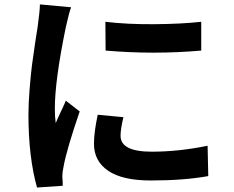

<svg xmlns="http://www.w3.org/2000/svg" viewBox="-20 -795 1040 853"><path d="M448.2 -698.2Q545.9 -686.5 666.5 -687.5Q787.1 -688.5 874 -698.2V-570.3Q663.1 -551.8 449.2 -570.3ZM414.1 -285.2 528.3 -274.4Q515.6 -221.7 515.6 -191.4Q515.6 -121.1 654.3 -121.1Q773.4 -121.1 902.3 -147.5L905.3 -12.7Q797.9 6.8 649.4 6.8Q524.4 6.8 460.9 -36.1Q397.5 -79.1 397.5 -156.2Q397.5 -207 414.1 -285.2ZM157.2 -775.4 295.9 -762.7Q287.1 -740.2 272.5 -674.8Q223.6 -437.5 223.6 -311.5Q223.6 -276.4 227.5 -248Q235.4 -267.6 251.5 -301.3Q267.6 -335 272.5 -347.7L334 -299.8Q276.4 -131.8 262.7 -56.6Q256.8 -29.3 256.8 -10.7Q257.8 -4.9 258.3 9.3Q258.8 23.4 258.8 30.3L144.5 38.1Q106.4 -96.7 106.4 -286.1Q106.4 -337.9 111.8 -402.8Q117.2 -467.8 122.1 -505.9Q127 -543.9 136.7 -608.4Q146.5 -672.9 147.5 -677.7Q157.2 -748 157.2 -775.4Z"/></svg>

Font: Nasu
Style: Bold
Weight: 700
Designer: Ryoko NISHIZUKA (kana &amp; ideographs); Paul D. Hunt (Latin, Greek &amp; Cyrillic); Wenlong ZHANG (bopomofo); Sandoll C
Version: Version 2014.1215